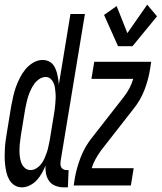

<svg xmlns="http://www.w3.org/2000/svg" viewBox="-36 -795 693 823"><path d="M58 8Q58 8 58 8Q58 8 58 8Q40 8 26 -1Q12 -10 3.5 -25Q-5 -40 -8.5 -56Q-12 -72 -14 -89Q-16 -106 -16 -124Q-16 -142 -15 -159.5Q-14 -177 -11.5 -194.5Q-9 -212 -6 -230L12 -340Q16 -360 20.5 -381Q25 -402 32 -421.5Q39 -441 49 -461Q59 -481 73 -498Q87 -515 106.5 -526.5Q126 -538 147 -538Q156 -538 164.5 -535.5Q173 -533 180.5 -528Q188 -523 193 -516Q198 -509 201.5 -501Q205 -493 207.5 -484.5Q210 -476 211.5 -467Q213 -458 214.5 -449Q216 -440 216 -431L266 -735H328L224 -106Q223 -99 223 -92Q223 -85 226 -79Q229 -73 235 -69.5Q241 -66 248 -66H258L255 8H236Q218 8 201.5 1.5Q185 -5 175 -18.5Q165 -32 161.5 -49.5Q158 -67 159 -85Q152 -68 143 -52Q134 -36 121.5 -22.5Q109 -9 92 -0.5Q75 8 58 8ZM95 -66Q108 -66 120 -73.5Q132 -81 140.5 -92Q149 -103 154.5 -115.5Q160 -128 164.5 -141Q169 -154 171.5 -167Q174 -180 177 -193L195 -303Q197 -314 198.5 -326Q200 -338 201 -349.5Q202 -361 202.5 -373Q203 -385 202 -396.5Q201 -408 199.5 -419Q198 -430 193.5 -440Q189 -450 180.5 -457.5Q172 -465 160 -465Q146 -465 133 -456.5Q120 -448 111 -435.5Q102 -423 96 -410Q90 -397 85.5 -383.5Q81 -370 78 -356Q75 -342 72 -328L54 -218Q52 -203 50 -188Q48 -173 47.5 -157.5Q47 -142 48.5 -127.5Q50 -113 54.5 -99.5Q59 -86 69.5 -76Q80 -66 95 -66ZM470 -597 410 -731 464 -769 510 -653 595 -775 637 -725 532 -597ZM280 0 285 -33Q293 -77 310 -121Q327 -165 356 -202L495 -380Q495 -380 495 -380Q495 -380 495 -380Q509 -398 519 -417Q529 -436 535 -457H356L368 -530H612L607 -497Q600 -453 583 -409Q566 -365 536 -328L397 -150Q397 -150 397 -150Q397 -150 397 -150Q384 -132 373.5 -113Q363 -94 357 -74H537L525 0Z"/></svg>

Font: Iosevka Curly Extended
Style: Italic
Weight: 400
Width: 7
Italic angle: -9°
Monospace: yes
Designer: Belleve Invis
Foundry: Belleve Invis
Version: Version 11.1.0; ttfautohint (v1.8.3)